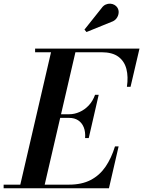

<svg xmlns="http://www.w3.org/2000/svg" viewBox="-66 -1011 770 1031"><path d="M38.5 0 212.5 -750H343.5L169.5 0ZM-46.5 0V-19.5H304.5Q373 -19.5 421 -44.5Q469 -69.5 500.5 -115.5Q532 -161.5 551.5 -225H571L519 0ZM391 -269.5Q393.5 -303 383.8 -327.2Q374 -351.5 354 -364.8Q334 -378 305.5 -378H237.5V-397.5H305.5Q334 -397.5 361.5 -409.8Q389 -422 410.8 -445.2Q432.5 -468.5 444.5 -502H464L410.5 -269.5ZM615.5 -545Q623.5 -598.5 612.8 -640.5Q602 -682.5 569.5 -706.5Q537 -730.5 478.5 -730.5H122.5V-750H683L635 -545ZM398.5 -839 387.5 -852 479.5 -967.5Q489 -981 501.5 -986.5Q514 -992 526.2 -991.2Q538.5 -990.5 548.5 -984.8Q558.5 -979 564 -970.5Q572.5 -957.5 571 -941.5Q569.5 -925.5 559.5 -912.2Q549.5 -899 532.5 -893.5Z"/></svg>

Font: Bodoni Moda 11pt SemiBold
Style: Italic
Weight: 600
Italic angle: -13°
Designer: Owen Earl
Foundry: indestructible type
Version: Version 2.004